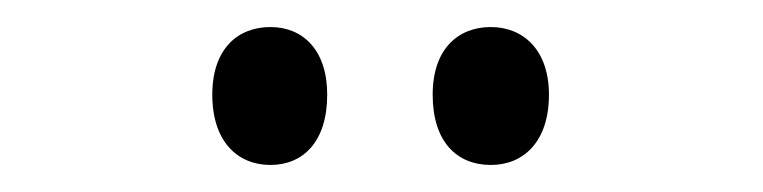

<svg xmlns="http://www.w3.org/2000/svg" viewBox="-20 -738 564 142"><path d="M137 -668C137 -633 156 -616 180 -616C204 -616 222 -633 222 -668C222 -701 204 -718 180 -718C156 -718 137 -702 137 -668ZM300 -668C300 -633 318 -616 343 -616C367 -616 386 -633 386 -668C386 -701 367 -718 343 -718C319 -718 300 -702 300 -668Z"/></svg>

Font: Noto Sans Telugu ExtraCondensed
Style: Regular
Weight: 400
Width: 2
Designer: Jelle Bosma - Monotype Design Team
Foundry: Monotype Imaging Inc.
Version: Version 2.005